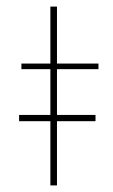

<svg xmlns="http://www.w3.org/2000/svg" viewBox="-20 -563 344 583"><path d="M133 -543H153V-370H279V-353H153V0H133V-353H45V-370H133ZM38 -214H270V-195H38Z"/></svg>

Font: Josefin Sans Thin Thin
Style: Regular
Weight: 250
Version: Version 2.001